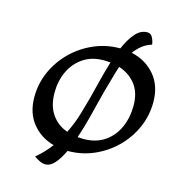

<svg xmlns="http://www.w3.org/2000/svg" viewBox="-116 -781 903 990"><g transform="rotate(15 335.5 -286.0)"><path d="M310.5 14.2Q309.6 14.2 309.1 14.2Q289.1 57.1 265.6 84Q242.2 110.8 215.3 110.8Q200.2 110.8 183.3 102.3Q166.5 93.8 154.8 85Q177.2 66.9 196.5 46.4Q215.8 25.9 231.9 3.9Q160.6 -15.6 116.2 -70.8Q71.8 -126 71.8 -210Q71.8 -283.2 100.8 -347.7Q129.9 -412.1 180.4 -461.4Q231 -510.7 296.1 -538.8Q361.3 -566.9 433.6 -566.9H435.1Q457 -617.7 484.9 -650.4Q512.7 -683.1 549.3 -683.1Q568.4 -683.1 577.9 -663.3Q587.4 -643.6 588.4 -627.9Q558.6 -618.7 536.4 -600.8Q514.2 -583 498 -560.1Q574.7 -543.5 623 -487.1Q671.4 -430.7 671.4 -342.8Q671.4 -269.5 642.6 -205.1Q613.8 -140.6 563.5 -91.3Q513.2 -42 448.2 -13.9Q383.3 14.2 310.5 14.2ZM166.5 -259.3Q166.5 -189.5 197.5 -144.5Q228.5 -99.6 282.2 -80.6Q310.1 -137.2 325.2 -189.7Q340.3 -242.2 350.1 -277.3Q361.8 -322.3 375.2 -376.5Q388.7 -430.7 404.8 -483.4Q387.7 -485.4 369.1 -485.4Q304.7 -485.4 259.3 -454.3Q213.9 -423.3 190.2 -372.1Q166.5 -320.8 166.5 -259.3ZM371.1 -66.4Q438.5 -66.4 484.6 -98.1Q530.8 -129.9 554.2 -182.6Q577.6 -235.4 577.6 -298.8Q577.6 -368.7 543.7 -411.9Q509.8 -455.1 454.1 -473.1Q443.4 -441.9 435.8 -412.8Q428.2 -383.8 421.4 -361.8Q412.6 -333 400.6 -284.4Q388.7 -235.8 374 -179Q359.4 -122.1 340.8 -67.9Q355.5 -66.4 371.1 -66.4Z"/></g></svg>

Font: Lumanosimo
Style: Regular
Weight: 400
Designer: The DocRepair Project, Eduardo Rodriguez Tunni
Foundry: Google
Version: Version 1.010